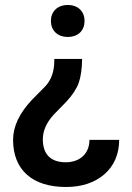

<svg xmlns="http://www.w3.org/2000/svg" viewBox="-20 -558 526 766"><path d="M196.8 -322.8 195.8 -296.9C192.4 -259.3 178.2 -229 152.8 -205.6L107.9 -160.2C57.6 -106.9 32.2 -53.7 32.2 0C32.2 119.6 108.9 188 243.2 188C306.2 188 357.4 170.9 396.5 137.2C435.1 103.5 455.1 57.6 455.6 0H336.9C336.9 54.2 299.3 89.4 242.2 89.4C184.1 89.4 150.9 59.1 150.9 -2C150.9 -36.6 165.5 -69.3 194.8 -101.1L245.1 -152.8C269 -178.7 285.2 -203.1 293.9 -227.1C302.2 -250.5 307.1 -282.2 307.6 -322.8ZM317.4 -474.6C317.4 -510.3 293.5 -538.1 250.5 -538.1C207.5 -538.1 183.1 -510.3 183.1 -474.6C183.1 -438 207.5 -410.6 250.5 -410.6C293.5 -410.6 317.4 -438 317.4 -474.6Z"/></svg>

Font: Shabnam Medium
Style: Regular
Weight: 500
Foundry: DejaVu fonts team - Redesigned by Saber Rastikerdar - Based on Vazir font
Version: Version 5.0.1